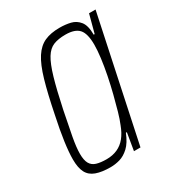

<svg xmlns="http://www.w3.org/2000/svg" viewBox="-135 -600 629 690"><g transform="rotate(-30 180.0 -255.0)"><path d="M124 8Q88 8 64.5 -0.5Q41 -9 30.5 -29Q20 -49 20 -84Q20 -113 26 -156Q32 -199 44 -255Q60 -335 75 -386.5Q90 -438 108.5 -466.5Q127 -495 152.5 -506.5Q178 -518 215 -518Q239 -518 260 -513Q281 -508 295 -490.5Q309 -473 309 -435H313L333 -510H360L252 0H225L237 -72H233Q219 -37 200.5 -20Q182 -3 162.5 2.5Q143 8 124 8ZM126 -24Q151 -24 171 -33Q191 -42 205.5 -60Q220 -78 230 -105Q238 -124 246 -152Q254 -180 262.5 -213.5Q271 -247 278 -282Q285 -317 289 -348.5Q293 -380 293 -403Q293 -449 276.5 -467.5Q260 -486 221 -486Q191 -486 171 -478Q151 -470 136.5 -446.5Q122 -423 108.5 -377Q95 -331 79 -255Q67 -196 59.5 -155.5Q52 -115 52 -89Q52 -62 60 -48Q68 -34 84.5 -29Q101 -24 126 -24Z"/></g></svg>

Font: Saira ExtraCondensed Thin
Style: Italic
Weight: 250
Width: 2
Italic angle: -12°
Designer: Hector Gatti with collaboration of the Omnibus-Type team
Foundry: Omnibus-Type
Version: Version 1.101